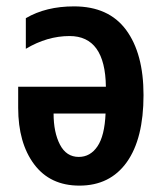

<svg xmlns="http://www.w3.org/2000/svg" viewBox="-20 -572 509 602"><path d="M212 -552Q321 -552 375.5 -478Q430 -404 430 -274Q430 -137 377.5 -63.5Q325 10 229 10Q137 10 87 -57Q37 -124 37 -234V-300H312Q310 -459 198 -459Q128 -459 61 -419V-515Q124 -552 212 -552ZM311 -216H148Q148 -157 168 -118.5Q188 -80 227 -80Q263 -80 285.5 -113Q308 -146 311 -216Z"/></svg>

Font: Noto Sans Disp Cond SemBd
Style: Regular
Weight: 600
Width: 3
Designer: Monotype Design Team
Foundry: Monotype Imaging Inc.
Version: Version 2.000;GOOG;noto-source:20170915:90ef993387c0; ttfaut